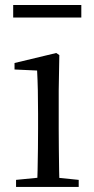

<svg xmlns="http://www.w3.org/2000/svg" viewBox="-20 -737 372 757"><path d="M43.3 0V-27.8L153.1 -38.6H184.5L290.3 -27.8V0ZM126.3 0Q127.3 -24.4 128.2 -65.3Q129.1 -106.3 129.6 -150.7Q130.1 -195.1 130.1 -228.5V-288.8Q130.1 -339.6 129.2 -380.6Q128.3 -421.6 126.3 -458.9L37.3 -463V-488.6L201.7 -528L213.9 -519.8L211.5 -380.2V-228.5Q211.5 -195.1 212 -150.7Q212.5 -106.3 213.1 -65.3Q213.7 -24.4 214.7 0ZM32 -667.8V-717.3H300.6V-667.8Z"/></svg>

Font: Noto Serif KR
Style: Regular
Weight: 200
Designer: Ryoko NISHIZUKA 西塚涼子 (kana & ideographs); Frank Grießhammer (Latin, Greek & Cyrillic); Wenlong ZHANG 张文龙 (bopomofo); San
Foundry: Adobe
Version: Version 2.001;hotconv 1.1.0;makeotfexe 2.6.0